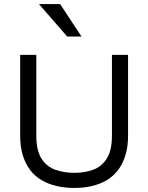

<svg xmlns="http://www.w3.org/2000/svg" viewBox="-20 -922 735 952"><path d="M535 -250V-650H615V-250Q615 -195 602 -152.5Q589 -110 565.5 -79Q542 -48 509 -28.5Q476 -9 435.5 0.5Q395 10 349 10Q302 10 261 0.5Q220 -9 186.5 -28.5Q153 -48 129.5 -79Q106 -110 93 -152.5Q80 -195 80 -250V-650H160V-250Q160 -175 186 -135Q212 -95 255 -80Q298 -65 349 -65Q399 -65 441 -80Q483 -95 509 -135Q535 -175 535 -250ZM313 -741 173 -902H278L384 -741Z"/></svg>

Font: Syne
Style: Regular
Weight: 400
Designer: Lucas Descroix
Foundry: Bonjour Monde
Version: Version 2.200